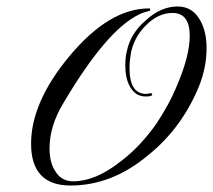

<svg xmlns="http://www.w3.org/2000/svg" viewBox="-20 -540 658 593"><path d="M198 33Q76 33 76 -96Q76 -224 194 -366Q317 -514 440 -514Q444 -514 444 -510Q444 -506 440 -506Q420 -501 409 -495Q309 -447 176 -222Q133 -151 133 -82Q133 -40 149 -14Q168 20 206 20Q275 20 352 -41Q384 -65 411.5 -94.5Q439 -124 463 -158Q481 -185 497.5 -215Q514 -245 528 -279Q566 -369 566 -429Q566 -500 513 -500Q468 -500 430 -461Q396 -427 385 -380Q383 -367 381.5 -355Q380 -343 380 -330Q380 -250 431 -250Q435 -250 438 -251Q442 -252 445 -252Q450 -252 450 -248Q450 -242 430 -242Q397 -242 380 -275Q367 -300 367 -337Q367 -349 368 -360.5Q369 -372 372 -383Q383 -436 429 -476Q476 -520 529 -520Q575 -520 599 -476Q618 -442 618 -391Q618 -331 594 -272Q541 -144 438 -61Q326 33 198 33Z"/></svg>

Font: Imperial Script
Style: Regular
Weight: 400
Designer: Robert E. Leuschke
Foundry: Robert E. Leuschke
Version: Version 1.010; ttfautohint (v1.8.3)